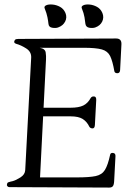

<svg xmlns="http://www.w3.org/2000/svg" viewBox="-20 -849 588 868"><path d="M474 -1 23 -3Q14 -3 11 -12Q11 -15 12.5 -19.5Q14 -24 18 -25Q23 -27 28 -28Q33 -29 37 -30Q52 -34 72.5 -47Q93 -60 94 -80L121 -589Q122 -615 98.5 -630Q75 -645 53 -651Q40 -655 46 -666Q48 -671 53.5 -672Q59 -673 63 -673L505 -675Q530 -675 529 -649L523 -532Q522 -518 510.5 -518Q499 -518 497 -527Q489 -573 478 -595.5Q467 -618 440.5 -625.5Q414 -633 358 -633H159Q184 -629 186.5 -612Q189 -595 188 -580L177 -362H299Q336 -362 356.5 -372Q377 -382 390 -406Q395 -414 405.5 -413Q416 -412 415 -396L409 -284Q408 -268 398 -268.5Q388 -269 384 -276Q373 -299 354 -311Q335 -323 300 -323H175L161 -47H328Q384 -47 412.5 -53Q441 -59 454.5 -81Q468 -103 478 -150Q480 -159 491.5 -157.5Q503 -156 502 -142L496 -29Q495 -13 490 -7Q485 -1 474 -1ZM350 -811Q346 -820 356.5 -825Q367 -830 384.5 -828.5Q402 -827 418.5 -818Q435 -809 443 -790Q451 -770 442 -751.5Q433 -733 411 -725Q400 -721 384 -723.5Q368 -726 366 -742Q365 -753 362 -771Q359 -789 350 -811ZM182 -811Q178 -820 188.5 -825Q199 -830 217 -828.5Q235 -827 251.5 -818Q268 -809 276 -790Q284 -770 274.5 -751.5Q265 -733 243 -725Q233 -721 216.5 -723.5Q200 -726 199 -742Q198 -753 194.5 -771Q191 -789 182 -811Z"/></svg>

Font: Diphylleia
Style: Regular
Weight: 400
Designer: Minha Hyung
Foundry: JAMO
Version: Version 1.000; ttfautohint (v1.8.4.7-5d5b);gftools[0.9.28]